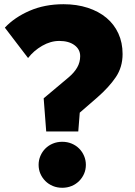

<svg xmlns="http://www.w3.org/2000/svg" viewBox="-20 -790 640 910"><path d="M3 -659Q49 -708 120.5 -739Q192 -770 281 -770Q344 -770 396 -753Q448 -736 484.5 -705.5Q521 -675 541 -631.5Q561 -588 561 -534Q561 -472 529 -424.5Q497 -377 441 -328L358 -256L351 -167H199L187 -324L306 -424Q332 -446 346 -470.5Q360 -495 360 -524Q360 -556 333 -576Q306 -596 261 -596Q220 -596 180 -573Q140 -550 113 -515ZM275 100Q251 100 230.5 91.5Q210 83 195 68Q180 53 171.5 33.5Q163 14 163 -9Q163 -31 171.5 -51Q180 -71 195 -86Q210 -101 230.5 -109.5Q251 -118 275 -118Q299 -118 319.5 -109.5Q340 -101 355 -86Q370 -71 378.5 -51Q387 -31 387 -9Q387 14 378.5 33.5Q370 53 355 68Q340 83 319.5 91.5Q299 100 275 100Z"/></svg>

Font: OA Gothic ExtraBold
Style: Regular
Weight: 800
Designer: Choi Chi-young, Lee Jaesang, Lee Juhyun, Han Dohee
Foundry: DDUNGSANG CORP.
Version: Version 1.000;Build 20210203